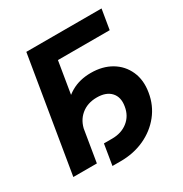

<svg xmlns="http://www.w3.org/2000/svg" viewBox="-179 -866 1012 1059"><g transform="rotate(-30 326.5 -336.5)"><path d="M615.2 -727.5 594.2 -601.1H264.6L165.5 0H15.6L136.2 -727.5ZM232.9 55.2 254.4 -76.2H306.6Q366.2 -76.2 406.5 -108.2Q446.8 -140.1 455.6 -194.8Q465.3 -250.5 435.5 -283Q405.8 -315.4 346.7 -315.4Q286.6 -315.4 246.3 -281.7Q206.1 -248 196.3 -189.9H123Q136.2 -270.5 170.9 -328.6Q205.6 -386.7 259.8 -418Q314 -449.2 385.7 -449.2Q460 -449.2 514.4 -417Q568.8 -384.8 594.7 -327.1Q620.6 -269.5 607.9 -195.3Q595.7 -120.6 550.5 -64.2Q505.4 -7.8 436.8 23.7Q368.2 55.2 285.2 55.2Z"/></g></svg>

Font: Inter 24pt
Style: Bold Italic
Weight: 700
Italic angle: -9.3988°
Version: Version 4.001;git-66647c0bb